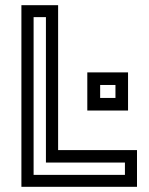

<svg xmlns="http://www.w3.org/2000/svg" viewBox="-20 -720 575 740"><path d="M62.5 0V-700H204V-141.5H508V0ZM109.5 -46H461.5V-93.5H157V-654H109.5ZM316.5 -294V-441H473.5V-294ZM366 -342.5H425V-392.5H366Z"/></svg>

Font: Tourney Medium
Style: Regular
Weight: 500
Designer: Tyler Finck
Foundry: Etcetera Type Co
Version: Version 1.015